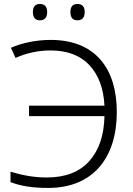

<svg xmlns="http://www.w3.org/2000/svg" viewBox="-20 -922 661 952"><path d="M143.1 -862.3C143.1 -835 154.8 -821.3 177.7 -821.3C201.7 -821.3 213.9 -835 213.9 -862.3C213.9 -889.2 201.7 -902.3 177.7 -902.3C154.8 -902.3 143.1 -889.2 143.1 -862.3ZM329.1 -862.3C329.1 -835 340.8 -821.3 363.8 -821.3C387.7 -821.3 399.9 -835 399.9 -862.3C399.9 -889.2 387.7 -902.3 363.8 -902.3C340.8 -902.3 329.1 -889.2 329.1 -862.3ZM230 -671.9C313.5 -671.9 377.9 -647.5 423.3 -599.1C468.8 -550.3 493.7 -483.4 498 -397.9H124V-346.2H498C496.1 -252 471.2 -177.7 422.9 -123.5C374.5 -69.3 304.2 -42 211.9 -42C141.6 -42 83.5 -55.2 32.2 -70.8V-19C82.5 0 137.7 9.8 219.2 9.8C439.9 9.8 559.1 -138.2 559.1 -366.2C559.1 -584 451.2 -724.1 231 -724.1C158.7 -724.1 88.9 -709 34.2 -685.1L57.1 -634.8C107.9 -657.7 167.5 -671.9 230 -671.9Z"/></svg>

Font: Noto Reveo Sans
Style: Regular
Weight: 300
Designer: Monotype Design Team
Foundry: Monotype Imaging Inc.
Version: Version 2.007